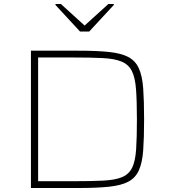

<svg xmlns="http://www.w3.org/2000/svg" viewBox="-20 -942 848 962"><path d="M135 0V-688H371Q466 -688 527 -681.5Q588 -675 623.5 -656Q659 -637 676 -599Q693 -561 697.5 -499Q702 -437 702 -344Q702 -251 697.5 -189Q693 -127 676 -89Q659 -51 623.5 -32Q588 -13 527 -6.5Q466 0 371 0ZM171 -34H343Q436 -34 496.5 -37Q557 -40 591.5 -54.5Q626 -69 642 -101.5Q658 -134 662 -193Q666 -252 666 -344Q666 -436 661.5 -495Q657 -554 640.5 -586.5Q624 -619 589 -633.5Q554 -648 494.5 -651Q435 -654 343 -654H171ZM381 -784 258 -917V-922H285L404 -814L523 -922H550V-917L427 -784Z"/></svg>

Font: Saira Expanded Thin
Style: Regular
Weight: 250
Width: 7
Designer: Hector Gatti with collaboration of the Omnibus-Type team
Foundry: Omnibus-Type
Version: Version 1.101